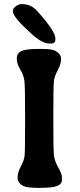

<svg xmlns="http://www.w3.org/2000/svg" viewBox="-20 -924 381 918"><path d="M224.1 -715.8H216.8Q182.1 -715.8 133.8 -759.3Q41.5 -842.3 41.5 -869.1L42 -872.1V-875Q42 -883.3 55.4 -893.8Q68.8 -904.3 83.5 -904.3H85.9Q128.9 -904.3 158.7 -870.6Q244.6 -773.9 244.6 -742.2V-733.9Q244.6 -715.8 224.1 -715.8ZM275.9 -79.1V-62.5Q275.9 -44.4 254.2 -35.2Q232.4 -25.9 169.9 -25.9H160.6Q108.9 -25.9 91.8 -34.7Q64 -49.3 64 -74.2Q64 -99.1 79.1 -127.2Q94.2 -155.3 97.2 -175.8Q100.1 -196.3 100.1 -351.8Q100.1 -507.3 96.9 -535.4Q93.8 -563.5 76.9 -591.6Q60.1 -619.6 60.1 -644.3Q60.1 -668.9 81.5 -679.4Q103 -689.9 156.7 -689.9H185.1Q228 -689.9 244.1 -681.2Q272 -666 272 -642.1Q272 -618.2 256.6 -589.6Q241.2 -561 238 -538.3Q234.9 -515.6 234.9 -362.1Q234.9 -208.5 237.8 -181.6Q240.7 -154.8 258.3 -123.5Q275.9 -92.3 275.9 -79.1Z"/></svg>

Font: Averia Libre
Style: Bold
Weight: 700
Version: Version 1.002